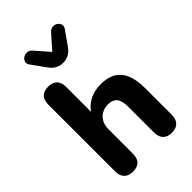

<svg xmlns="http://www.w3.org/2000/svg" viewBox="-280 -1048 1155 1155"><g transform="rotate(-45 297.5 -470.5)"><path d="M134 9Q97 9 77.5 -11Q58 -31 58 -68V-637Q58 -675 77.5 -694.5Q97 -714 134 -714Q170 -714 189.5 -694.5Q209 -675 209 -637V-399H195Q218 -448 263.5 -474.5Q309 -501 367 -501Q426 -501 464 -478.5Q502 -456 521 -410.5Q540 -365 540 -295V-68Q540 -31 520.5 -11Q501 9 464 9Q428 9 408.5 -11Q389 -31 389 -68V-288Q389 -339 370.5 -361.5Q352 -384 314 -384Q266 -384 237.5 -354Q209 -324 209 -274V-68Q209 9 134 9ZM299 -751Q273 -751 251.5 -762.5Q230 -774 213 -798L149 -887Q137 -903 141.5 -918Q146 -933 160 -942Q174 -951 191 -949.5Q208 -948 222 -932L299 -844L377 -932Q391 -948 408 -949.5Q425 -951 438.5 -942Q452 -933 456.5 -918.5Q461 -904 449 -887L386 -798Q369 -774 347.5 -762.5Q326 -751 299 -751Z"/></g></svg>

Font: Nunito ExtraLight ExtraBold
Style: Regular
Weight: 800
Version: Version 3.602